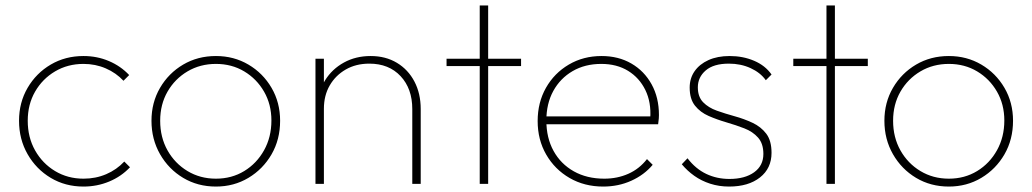

<svg xmlns="http://www.w3.org/2000/svg" viewBox="-20 -676 3795 706"><path d="M287 10Q220 10 166.5 -22Q113 -54 81.5 -109Q50 -164 50 -232Q50 -299 81.5 -353Q113 -407 166.5 -438.5Q220 -470 287 -470Q337 -470 380.5 -451.5Q424 -433 455 -400L434 -379Q407 -408 369 -424.5Q331 -441 287 -441Q229 -441 182.5 -413.5Q136 -386 109 -339Q82 -292 82 -232Q82 -171 109 -123Q136 -75 182.5 -47Q229 -19 287 -19Q332 -19 370.5 -35.5Q409 -52 437 -82L458 -61Q426 -27 381.5 -8.5Q337 10 287 10Z M774 10Q707 10 653.5 -22Q600 -54 568.5 -109Q537 -164 537 -232Q537 -299 568.5 -353Q600 -407 653.5 -438.5Q707 -470 774 -470Q840 -470 893.5 -438.5Q947 -407 978.5 -353Q1010 -299 1010 -232Q1010 -163 978.5 -108.5Q947 -54 893.5 -22Q840 10 774 10ZM774 -19Q832 -19 878 -47Q924 -75 951 -123.5Q978 -172 978 -233Q978 -292 951 -339Q924 -386 878 -413.5Q832 -441 774 -441Q716 -441 669.5 -413.5Q623 -386 596 -339Q569 -292 569 -232Q569 -171 596 -123Q623 -75 669.5 -47Q716 -19 774 -19Z M1496 0V-275Q1496 -350 1453 -396Q1410 -442 1338 -442Q1289 -442 1251.5 -420.5Q1214 -399 1192.5 -362Q1171 -325 1171 -276L1150 -288Q1150 -340 1175.5 -381Q1201 -422 1244.5 -446Q1288 -470 1343 -470Q1398 -470 1439.5 -445Q1481 -420 1504 -376Q1527 -332 1527 -275V0ZM1140 0V-460H1171V0Z M1744 0V-656H1775V0ZM1622 -433V-460H1896V-433Z M2198 10Q2129 10 2074.5 -21.5Q2020 -53 1988.5 -107.5Q1957 -162 1957 -231Q1957 -299 1987.5 -353Q2018 -407 2071.5 -438.5Q2125 -470 2192 -470Q2254 -470 2301.5 -442.5Q2349 -415 2376 -366Q2403 -317 2403 -253Q2403 -249 2402.5 -240.5Q2402 -232 2400 -219H1979V-248H2380L2371 -241Q2375 -300 2353 -345Q2331 -390 2289.5 -415.5Q2248 -441 2191 -441Q2131 -441 2085.5 -414.5Q2040 -388 2014.5 -341.5Q1989 -295 1989 -233Q1989 -169 2015.5 -121Q2042 -73 2090 -46Q2138 -19 2202 -19Q2250 -19 2290.5 -37Q2331 -55 2359 -91L2380 -70Q2349 -33 2301.5 -11.5Q2254 10 2198 10Z M2661 10Q2624 10 2591.5 -0.5Q2559 -11 2533 -29.5Q2507 -48 2487 -72L2508 -94Q2538 -55 2577 -36.5Q2616 -18 2662 -18Q2719 -18 2753 -42.5Q2787 -67 2787 -110Q2787 -148 2767.5 -170Q2748 -192 2717 -204Q2686 -216 2651.5 -226Q2617 -236 2586 -249.5Q2555 -263 2535.5 -287.5Q2516 -312 2516 -354Q2516 -388 2534 -414Q2552 -440 2585 -455Q2618 -470 2663 -470Q2712 -470 2753 -452.5Q2794 -435 2817 -402L2796 -381Q2776 -409 2740 -425.5Q2704 -442 2660 -442Q2604 -442 2575 -417Q2546 -392 2546 -355Q2546 -320 2565.5 -300Q2585 -280 2616 -269Q2647 -258 2681.5 -248.5Q2716 -239 2747 -224.5Q2778 -210 2797.5 -184.5Q2817 -159 2817 -114Q2817 -57 2774.5 -23.5Q2732 10 2661 10Z M3019 0V-656H3050V0ZM2897 -433V-460H3171V-433Z M3469 10Q3402 10 3348.5 -22Q3295 -54 3263.5 -109Q3232 -164 3232 -232Q3232 -299 3263.5 -353Q3295 -407 3348.5 -438.5Q3402 -470 3469 -470Q3535 -470 3588.5 -438.5Q3642 -407 3673.5 -353Q3705 -299 3705 -232Q3705 -163 3673.5 -108.5Q3642 -54 3588.5 -22Q3535 10 3469 10ZM3469 -19Q3527 -19 3573 -47Q3619 -75 3646 -123.5Q3673 -172 3673 -233Q3673 -292 3646 -339Q3619 -386 3573 -413.5Q3527 -441 3469 -441Q3411 -441 3364.5 -413.5Q3318 -386 3291 -339Q3264 -292 3264 -232Q3264 -171 3291 -123Q3318 -75 3364.5 -47Q3411 -19 3469 -19Z"/></svg>

Font: Marine Company Thin
Style: Regular
Weight: 100
Designer: Rodrigo Fuenzalida
Foundry: fragTYPE
Version: Version 1.000